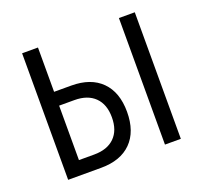

<svg xmlns="http://www.w3.org/2000/svg" viewBox="-97 -628 779 738"><g transform="rotate(-20 293.0 -259.0)"><path d="M62.5 0V-517.6H127.4V-336.4H197.3Q277.3 -336.4 321 -292.5Q364.7 -248.5 364.7 -168.5Q364.7 -87.9 321 -43.9Q277.3 0 197.3 0ZM127.4 -57.1H189.9Q243.7 -57.1 273.2 -86.2Q302.7 -115.2 302.7 -168.5Q302.7 -221.7 273.2 -250.7Q243.7 -279.8 189.9 -279.8H127.4ZM458.5 0V-517.6H523.4V0Z"/></g></svg>

Font: CaskaydiaCove NFP Light
Style: Regular
Weight: 300
Designer: Aaron Bell
Foundry: Saja Typeworks
Version: Version 2111.001; VTT 6.35;Nerd Fonts 3.1.1